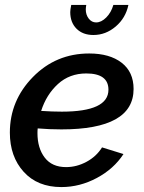

<svg xmlns="http://www.w3.org/2000/svg" viewBox="-20 -749 585 779"><path d="M359 -607Q316 -607 290.5 -632.5Q265 -658 265 -700Q265 -709 269 -729H330Q328 -717 328 -711Q328 -689 340 -673.5Q352 -658 370 -658Q391 -658 411 -678Q431 -698 440 -729H501Q490 -676 449.5 -641.5Q409 -607 359 -607ZM229 -224Q180 -224 133 -228Q132 -221 132 -209Q132 -148 161.5 -109.5Q191 -71 248 -71Q291 -71 331 -92.5Q371 -114 394 -151L481 -124Q442 -64 373 -27Q304 10 229 10Q132 10 76 -52Q20 -114 20 -211Q20 -341 113.5 -436.5Q207 -532 342 -532Q425 -532 473.5 -494.5Q522 -457 522 -388Q522 -224 229 -224ZM330 -451Q262 -451 215 -408Q168 -365 147 -299Q192 -296 231 -296Q420 -296 420 -385Q420 -451 330 -451Z"/></svg>

Font: Raleway-v4020 SemiBold
Style: Italic
Weight: 600
Italic angle: -12°
Designer: Matt McInerney, Pablo Impallari, Rodrigo Fuenzalida
Foundry: Matt McInerney, Pablo Impallari, Rodrigo Fuenzalida
Version: Version 4.020;PS 004.020;hotconv 1.0.88;makeotf.lib2.5.64775